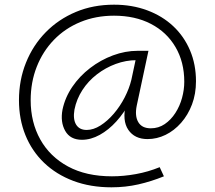

<svg xmlns="http://www.w3.org/2000/svg" viewBox="-20 -623 918 820"><path d="M456 177Q366 177 293 149.5Q220 122 168 72Q116 22 88.5 -46Q61 -114 61 -195Q61 -281 91 -355.5Q121 -430 175.5 -485.5Q230 -541 304 -572Q378 -603 467 -603Q544 -603 608.5 -579Q673 -555 719.5 -511.5Q766 -468 791.5 -408Q817 -348 817 -276Q817 -222 800 -177Q783 -132 753.5 -98.5Q724 -65 687 -47Q650 -29 610 -29Q555 -29 528 -68.5Q501 -108 518 -179L541 -251L571 -282Q559 -233 534.5 -187Q510 -141 477 -104.5Q444 -68 406 -47Q368 -26 330 -26Q280 -26 258.5 -64Q237 -102 247 -155Q258 -207 289 -252.5Q320 -298 365 -332.5Q410 -367 462.5 -386.5Q515 -406 568 -406H614L564 -172Q555 -128 570.5 -101.5Q586 -75 624 -75Q657 -75 683.5 -93Q710 -111 729 -140.5Q748 -170 757.5 -205Q767 -240 767 -274Q767 -358 729.5 -422Q692 -486 624.5 -521Q557 -556 467 -556Q389 -556 323.5 -529Q258 -502 210.5 -453Q163 -404 137 -338Q111 -272 111 -195Q111 -101 152 -27.5Q193 46 270.5 88Q348 130 458 130Q508 130 560.5 120.5Q613 111 662 91L680 130Q626 152 571 164.5Q516 177 456 177ZM350 -68Q379 -68 409 -87Q439 -106 466 -137.5Q493 -169 512.5 -207Q532 -245 541 -282L563 -385L586 -366H563Q518 -366 474.5 -350Q431 -334 394 -305.5Q357 -277 332 -238.5Q307 -200 298 -155Q291 -114 305 -91Q319 -68 350 -68Z"/></svg>

Font: Ysabeau Infant Light
Style: Italic
Weight: 300
Italic angle: -12°
Designer: Christian Thalmann (Catharsis Fonts)
Version: Version 2.001;gftools[0.9.30]; featfreeze: ss01,ss02,lnum